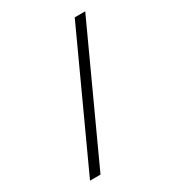

<svg xmlns="http://www.w3.org/2000/svg" viewBox="-174 -805 848 929"><g transform="rotate(-30 250.0 -340.5)"><path d="M113.8 20H55.2L386.2 -701.2H444.8Z"/></g></svg>

Font: Stint Ultra Expanded
Style: Regular
Weight: 400
Width: 7
Designer: Astigmatic (AOETI)
Foundry: Astigmatic (AOETI)
Version: Version 1.000